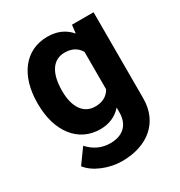

<svg xmlns="http://www.w3.org/2000/svg" viewBox="-176 -658 922 986"><g transform="rotate(-30 285.5 -165.0)"><path d="M34 -268V-262C34 -98 119 10 247 10C300 10 342 -8 375 -45V-17C375 56 332 98 256 98C206 98 163 78 128 39L66 125C103 174 186 208 263 208C416 208 517 123 517 -18V-528H389L383 -479C350 -518 305 -538 248 -538C116 -538 34 -431 34 -268ZM284 -423C326 -423 356 -407 375 -375V-153C356 -120 326 -104 283 -104C215 -104 175 -162 175 -258C175 -367 216 -423 284 -423Z"/></g></svg>

Font: Noto Sans KR Bold
Style: Regular
Weight: 700
Designer: Ryoko NISHIZUKA  (kana & ideographs); Paul D. Hunt (Latin, Greek & Cyrillic); Wenlong ZHANG  (bopomofo); Sandoll Communi
Foundry: Adobe Systems Incorporated
Version: Version 1.004;PS 1.004;hotconv 1.0.82;makeotf.lib2.5.63406